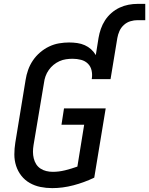

<svg xmlns="http://www.w3.org/2000/svg" viewBox="-20 -962 769 990"><path d="M249 8Q218 8 188.5 2Q159 -4 133.5 -18.5Q108 -33 90 -56Q72 -79 63 -107Q54 -135 54 -165.5Q54 -196 59 -227L112 -550Q116 -576 125 -601.5Q134 -627 149.5 -650Q165 -673 186.5 -691.5Q208 -710 233 -722Q258 -734 284.5 -738.5Q311 -743 336 -743Q358 -743 378.5 -740Q399 -737 417 -729Q435 -721 449.5 -708Q464 -695 474 -678L488 -766Q492 -790 500 -813Q508 -836 521.5 -857Q535 -878 554.5 -895Q574 -912 596.5 -922.5Q619 -933 642.5 -937.5Q666 -942 689 -942H729V-858H689Q671 -858 652.5 -852.5Q634 -847 619 -833.5Q604 -820 596 -802Q588 -784 585 -766L550 -554H453Q457 -576 452.5 -597.5Q448 -619 433.5 -633.5Q419 -648 398 -653.5Q377 -659 354 -659Q338 -659 320.5 -656.5Q303 -654 286.5 -646.5Q270 -639 256 -627.5Q242 -616 231.5 -601Q221 -586 215 -569.5Q209 -553 207 -536L153 -214Q150 -196 150 -179Q150 -162 154 -145.5Q158 -129 166.5 -115.5Q175 -102 188.5 -93Q202 -84 218.5 -80Q235 -76 252 -76Q284 -76 316 -84Q348 -92 379 -103L414 -319H297L310 -403H525L466 -46Q414 -21 358.5 -6.5Q303 8 249 8Z"/></svg>

Font: Iosevka SS04 Medium Extended
Style: Italic
Weight: 500
Width: 7
Italic angle: -9°
Monospace: yes
Designer: Belleve Invis
Foundry: Belleve Invis
Version: Version 19.0.0; ttfautohint (v1.8.4)